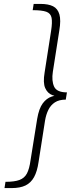

<svg xmlns="http://www.w3.org/2000/svg" viewBox="-20 -863 362 981"><path d="M187 -843Q227 -843 251 -831Q275 -819 283.5 -789.5Q292 -760 283 -707L250 -496Q243 -450 256.5 -420.5Q270 -391 322 -391L316 -354Q282 -354 260.5 -340Q239 -326 227 -301.5Q215 -277 210 -246L177 -35Q170 13 154 42Q138 71 110.5 84.5Q83 98 39 98H3L8 66Q54 66 79.5 56.5Q105 47 117.5 23.5Q130 0 136 -44L170 -256Q179 -309 198.5 -335Q218 -361 244 -369.5Q270 -378 296 -378L298 -368Q272 -368 247.5 -377Q223 -386 211 -413Q199 -440 208 -493L241 -705Q248 -749 243.5 -772Q239 -795 216.5 -803Q194 -811 147 -811L152 -843Z"/></svg>

Font: Bitter Thin Light
Style: Italic
Weight: 300
Italic angle: -9°
Version: Version 2.002